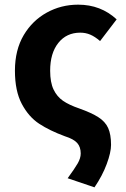

<svg xmlns="http://www.w3.org/2000/svg" viewBox="-20 -594 542 823"><path d="M326 64Q326 36 311 19Q296 2 258 -10Q193 -34 148 -63.5Q103 -93 73.5 -148.5Q44 -204 44 -291Q44 -380 82 -444Q119 -506 180.5 -540Q242 -574 315 -574Q412 -574 480 -511L409 -418Q387 -437 367 -445.5Q347 -454 324 -454Q265 -454 230 -410Q195 -366 195 -291Q195 -241 209.5 -210.5Q224 -180 250 -162Q276 -144 320 -129Q373 -110 401 -92Q431 -73 443.5 -45.5Q456 -18 456 27Q456 59 437.5 109Q419 159 385 209L270 170Q300 129 313 106.5Q326 84 326 64Z"/></svg>

Font: Merged Yaku Han JP
Style: Bold
Weight: 700
Designer: Ryoko NISHIZUKA 西塚涼子 (kana, bopomofo & ideographs); Paul D. Hunt (Latin, Greek & Cyrillic); Sandoll Communications 산돌커뮤니
Foundry: Adobe
Version: Version 2.004